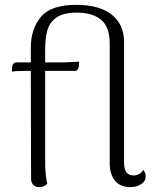

<svg xmlns="http://www.w3.org/2000/svg" viewBox="-20 -761 647 791"><path d="M580 -34Q580 -14 561 -2Q542 10 516 10Q477 10 454.5 -16Q432 -42 432 -89V-581Q432 -650 396.5 -679.5Q361 -709 297 -709Q242 -709 213.5 -689.5Q185 -670 175.5 -637.5Q166 -605 166 -556V-504H246L306 -507L305 -488Q304 -479 299.5 -474Q295 -469 288 -469H166V-103Q166 -35 175 -4Q161 10 141 10Q126 10 117 0.5Q108 -9 108 -25L107 -469H89Q48 -469 29 -466L30 -485Q31 -494 36 -499Q41 -504 48 -504H107V-565Q107 -642 148.5 -691.5Q190 -741 294 -741Q390 -741 440.5 -700.5Q491 -660 491 -589V-91Q491 -38 530 -38Q542 -38 553 -44Q564 -50 570 -61Q580 -50 580 -34Z"/></svg>

Font: Arima Madurai Light
Style: Regular
Weight: 300
Designer: Joana Correia and Natanael Gama
Foundry: NDISCOVER
Version: Version 1.020